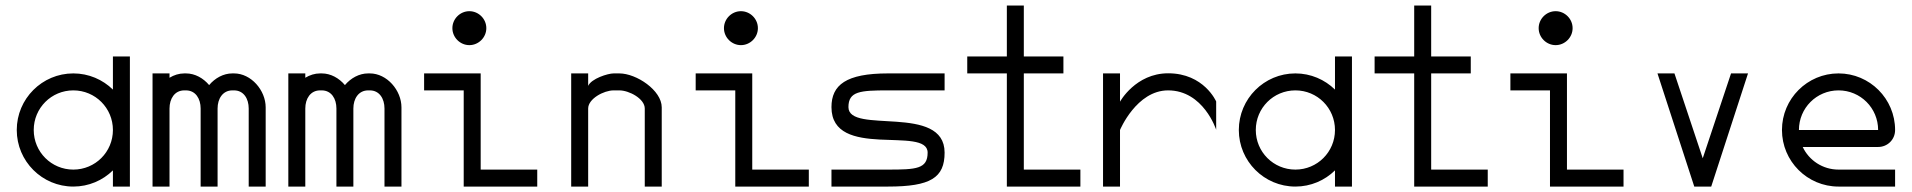

<svg xmlns="http://www.w3.org/2000/svg" viewBox="-20 -687 7040 707"><path d="M41.7 -208.3C41.7 -93.3 135 0 250 0C306.8 0 358.2 -22.7 395.8 -59.6V0H458.3V-479.2H395.8V-357.1C358.2 -393.9 306.8 -416.7 250 -416.7C135 -416.7 41.7 -323.3 41.7 -208.3ZM104.2 -208.3C104.2 -289.2 169.2 -354.2 250 -354.2C330.8 -354.2 395.8 -289.2 395.8 -208.3C395.8 -127.5 330.8 -62.5 250 -62.5C169.2 -62.5 104.2 -127.5 104.2 -208.3Z M841.7 -416.7H835.8C802.4 -416.7 771.7 -399.3 750.1 -373.7C728.6 -399.3 698 -416.7 664.6 -416.7H658.8C639.2 -416.7 620.6 -410.7 604.2 -400.7V-416.7H541.7V0H604.2V-287.5C604.2 -323.3 622.9 -354.2 658.8 -354.2H664.6C700.4 -354.2 718.8 -323.3 718.8 -287.5V0H781.2V-287.5C781.2 -323.3 800 -354.2 835.8 -354.2H841.7C877.5 -354.2 895.8 -323.3 895.8 -287.5V0H958.3V-291.7C958.3 -354.2 905 -416.7 841.7 -416.7Z M1341.7 -416.7H1335.8C1302.4 -416.7 1271.7 -399.3 1250.1 -373.7C1228.6 -399.3 1198 -416.7 1164.6 -416.7H1158.8C1139.2 -416.7 1120.6 -410.7 1104.2 -400.7V-416.7H1041.7V0H1104.2V-287.5C1104.2 -323.3 1122.9 -354.2 1158.8 -354.2H1164.6C1200.4 -354.2 1218.8 -323.3 1218.8 -287.5V0H1281.2V-287.5C1281.2 -323.3 1300 -354.2 1335.8 -354.2H1341.7C1377.5 -354.2 1395.8 -323.3 1395.8 -287.5V0H1458.3V-291.7C1458.3 -354.2 1405 -416.7 1341.7 -416.7Z M1645.8 -583.3C1645.8 -549.2 1674.2 -520.8 1708.3 -520.8C1742.5 -520.8 1770.8 -549.2 1770.8 -583.3C1770.8 -617.5 1742.5 -645.8 1708.3 -645.8C1674.2 -645.8 1645.8 -617.5 1645.8 -583.3ZM1687.5 -354.2V0H1958.3V-62.5H1750V-416.7H1541.7V-354.2Z M2260.4 -416.7H2239.6C2218.3 -416.7 2157.5 -397.5 2145.8 -370.8V-416.7H2083.3V0H2145.8V-287.5C2145.8 -323.3 2203.3 -354.2 2239.6 -354.2H2260.4C2297.1 -354.2 2354.2 -323.3 2354.2 -287.5V0H2416.7V-291.7C2416.7 -354.2 2323.8 -416.7 2260.4 -416.7Z M2645.8 -583.3C2645.8 -549.2 2674.2 -520.8 2708.3 -520.8C2742.5 -520.8 2770.8 -549.2 2770.8 -583.3C2770.8 -617.5 2742.5 -645.8 2708.3 -645.8C2674.2 -645.8 2645.8 -617.5 2645.8 -583.3ZM2687.5 -354.2V0H2958.3V-62.5H2750V-416.7H2541.7V-354.2Z M3458.3 -416.7H3250C3095.6 -416.7 3041.7 -374.2 3041.7 -292.5C3041.7 -96.7 3395.8 -225.9 3395.8 -125C3395.8 -64.9 3353.8 -62.5 3250 -62.5H3041.7V0H3250C3406.8 0 3458.3 -32.5 3458.3 -125C3458.3 -306.7 3104.2 -190.7 3104.2 -292.5C3104.2 -350.8 3147.2 -354.2 3250 -354.2H3458.3Z M3687.5 -666.7V-479.2H3541.7V-416.7H3687.5V0H3958.3V-62.5H3750V-416.7H3895.8V-479.2H3750V-666.7Z M4041.7 -416.7V0H4104.2V-208.4C4104.2 -208.4 4165 -354.2 4281.2 -354.2C4411.7 -354.2 4458.3 -209.2 4458.3 -209.2V-313.3C4458.3 -313.3 4413.6 -417.1 4281.6 -417.1C4161.5 -417.1 4104.2 -312.6 4104.2 -312.6V-416.7Z M4541.7 -208.3C4541.7 -93.3 4635 0 4750 0C4806.8 0 4858.2 -22.7 4895.8 -59.6V0H4958.3V-479.2H4895.8V-357.1C4858.2 -393.9 4806.8 -416.7 4750 -416.7C4635 -416.7 4541.7 -323.3 4541.7 -208.3ZM4604.2 -208.3C4604.2 -289.2 4669.2 -354.2 4750 -354.2C4830.8 -354.2 4895.8 -289.2 4895.8 -208.3C4895.8 -127.5 4830.8 -62.5 4750 -62.5C4669.2 -62.5 4604.2 -127.5 4604.2 -208.3Z M5187.5 -666.7V-479.2H5041.7V-416.7H5187.5V0H5458.3V-62.5H5250V-416.7H5395.8V-479.2H5250V-666.7Z M5645.8 -583.3C5645.8 -549.2 5674.2 -520.8 5708.3 -520.8C5742.5 -520.8 5770.8 -549.2 5770.8 -583.3C5770.8 -617.5 5742.5 -645.8 5708.3 -645.8C5674.2 -645.8 5645.8 -617.5 5645.8 -583.3ZM5687.5 -354.2V0H5958.3V-62.5H5750V-416.7H5541.7V-354.2Z M6218.8 0H6281.2L6416.7 -416.7H6354.2L6250 -104.2L6145.8 -416.7H6083.3Z M6895.8 -208.3H6604.2C6604.2 -289.2 6669.2 -354.2 6750 -354.2C6830.8 -354.2 6895.8 -289.2 6895.8 -208.3ZM6541.7 -208.3C6541.7 -93.3 6635 0 6750 0H6958.3V-62.5H6750C6691.6 -62.5 6641.4 -96.5 6618.1 -145.8H6895.8C6930 -145.8 6958.3 -172.5 6958.3 -208.3C6958.3 -323.3 6865 -416.7 6750 -416.7C6635 -416.7 6541.7 -323.3 6541.7 -208.3Z"/></svg>

Font: Amy Mono
Style: Regular
Weight: 400
Monospace: yes
Version: Version 001.000